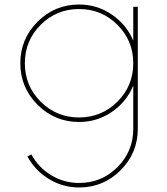

<svg xmlns="http://www.w3.org/2000/svg" viewBox="-20 -530 740 850"><path d="M570 -500H590V40Q590 147.5 513.8 223.8Q437.5 300 330 300Q258.8 300 197.5 263.1Q136.2 226.2 101.2 162.5L118.8 153.8Q151.2 212.5 207.5 246.2Q263.8 280 330 280Q430 280 500 210Q570 140 570 40V-151.2Q540 -78.8 475 -34.4Q410 10 330 10Q222.5 10 146.2 -66.2Q70 -142.5 70 -250Q70 -357.5 146.2 -433.8Q222.5 -510 330 -510Q410 -510 475 -465.6Q540 -421.2 570 -350ZM160 -80Q230 -10 330 -10Q430 -10 500 -80Q570 -150 570 -250Q570 -350 500 -420Q430 -490 330 -490Q230 -490 160 -420Q90 -350 90 -250Q90 -150 160 -80Z"/></svg>

Font: Now Thin
Style: Regular
Weight: 250
Designer: Alfredo Marco Pradil
Foundry: Alfredo Marco Pradil
Version: Version 1.002;PS 001.002;hotconv 1.0.88;makeotf.lib2.5.64775